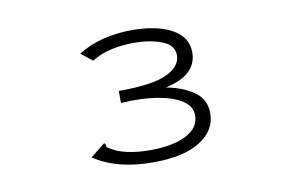

<svg xmlns="http://www.w3.org/2000/svg" viewBox="-52 -719 854 566"><g transform="rotate(-10 375.0 -436.5)"><path d="M365 -239Q257 -239 189 -285L225 -314L233 -320L237 -314Q236 -307 242 -304Q248 -301 262 -293Q281 -285 306 -280.5Q331 -276 362 -276Q431 -276 471 -296.5Q511 -317 511 -354Q511 -382 483.5 -399.5Q456 -417 408.5 -424.5Q361 -432 302 -428V-464Q404 -464 446.5 -484.5Q489 -505 489 -538Q489 -569 453 -582.5Q417 -596 370 -596Q336 -596 303 -589Q270 -582 243 -565L209 -592Q244 -614 285.5 -624Q327 -634 369 -634Q446 -634 490.5 -609Q535 -584 535 -539Q535 -470 440 -450Q489 -441 522.5 -418Q556 -395 556 -352Q556 -302 507 -270.5Q458 -239 365 -239Z"/></g></svg>

Font: Inconsolata ExtraExpanded Light
Style: Regular
Weight: 300
Width: 8
Monospace: yes
Designer: Raph Levien, Cyreal, Brenton Simpson
Foundry: Raph Levien, Cyreal, Google
Version: Version 3.001; ttfautohint (v1.8.2.53-6de2)